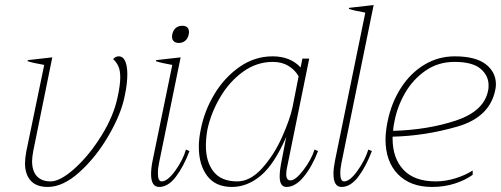

<svg xmlns="http://www.w3.org/2000/svg" viewBox="-20 -730 1983 760"><path d="M79 -84Q79 -103 84 -130L155 -473Q109 -481 89 -488L90 -492L187 -503L112 -134Q107 -109 107 -92Q107 -53 126 -32.5Q145 -12 180 -12Q219 -12 276.5 -64Q334 -116 382.5 -194.5Q431 -273 446 -348Q456 -394 456 -424Q456 -450 449 -466.5Q442 -483 428 -496Q437 -507 450 -507Q467 -507 475.5 -488Q484 -469 484 -436Q484 -397 473 -347Q459 -278 410 -193.5Q361 -109 295.5 -49.5Q230 10 169 10Q124 10 101.5 -15Q79 -40 79 -84Z M661 -584Q661 -591 662 -594Q665 -610 675.5 -619Q686 -628 701 -628Q728 -628 728 -603Q728 -597 727 -594Q724 -578 713.5 -569Q703 -560 688 -560Q675 -560 668 -566.5Q661 -573 661 -584ZM578 -41Q578 -64 584 -94L662 -473Q616 -481 597 -488L598 -492L695 -503L610 -87Q605 -64 605 -44Q605 -12 620 -12Q643 -12 673.5 -54Q704 -96 716 -138L730 -132Q706 -69 675.5 -29.5Q645 10 610 10Q578 10 578 -41Z M767 -149Q767 -181 775 -219Q789 -291 828.5 -357Q868 -423 928 -465Q988 -507 1059 -507Q1129 -507 1170 -463L1177 -498H1204L1117 -71Q1113 -55 1113 -40Q1113 -16 1130 -16Q1150 -16 1181.5 -57.5Q1213 -99 1225 -138L1239 -132Q1215 -70 1182 -30Q1149 10 1114 10Q1087 10 1087 -32Q1087 -57 1096 -100L1113 -188Q1066 -80 1012.5 -35Q959 10 898 10Q833 10 800 -34Q767 -78 767 -149ZM1138 -306 1162 -428Q1148 -453 1122 -469Q1096 -485 1060 -485Q996 -485 942 -446Q888 -407 851.5 -345Q815 -283 801 -217Q795 -184 795 -153Q795 -89 825.5 -50.5Q856 -12 919 -12Q971 -12 1018 -64.5Q1065 -117 1096.5 -187.5Q1128 -258 1138 -306Z M1300 -42Q1300 -64 1306 -94L1426 -680Q1380 -688 1361 -695L1362 -699L1459 -710L1332 -87Q1327 -64 1327 -44Q1327 -12 1342 -12Q1365 -12 1395 -54Q1425 -96 1438 -138L1452 -132Q1428 -69 1397.5 -29.5Q1367 10 1332 10Q1300 10 1300 -42Z M1943 -396Q1943 -384 1940 -372Q1918 -266 1790.5 -229Q1663 -192 1534 -189V-182Q1534 -104 1577 -58Q1620 -12 1705 -12Q1743 -12 1782 -24Q1821 -36 1851 -55V-38Q1822 -17 1780.5 -3.5Q1739 10 1690 10Q1604 10 1555 -40.5Q1506 -91 1506 -178Q1506 -208 1514 -248Q1529 -323 1567 -382Q1605 -441 1660 -474Q1715 -507 1780 -507Q1862 -507 1902.5 -476Q1943 -445 1943 -396ZM1914 -392Q1914 -431 1882 -458Q1850 -485 1779 -485Q1714 -485 1664 -450Q1614 -415 1583.5 -362Q1553 -309 1542 -252Q1537 -231 1536 -212Q1674 -216 1785 -253Q1896 -290 1912 -371Q1914 -378 1914 -392Z"/></svg>

Font: Trirong Thin
Style: Italic
Weight: 250
Italic angle: -12°
Designer: Katatrad Team
Foundry: CadsonDemak
Version: Version 1.001